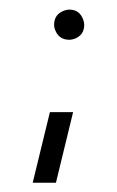

<svg xmlns="http://www.w3.org/2000/svg" viewBox="-20 -362 246 404"><path d="M48.8 22.5 85 -126H133.8L97.7 22.5ZM93.8 -309.6Q93.8 -332 115.2 -339.8Q121.1 -341.8 126 -341.8Q147.5 -341.8 155.3 -320.3Q157.2 -314.5 157.2 -309.6Q157.2 -288.1 136.7 -280.3Q130.9 -278.3 126 -278.3Q103.5 -278.3 95.7 -299.8Q93.8 -304.7 93.8 -309.6Z"/></svg>

Font: Post No Bills Colombo
Style: Regular
Weight: 400
Designer: Kosala Senevirathne, Siva Puranthara, Lasantha Premarathna, Tharique Azeez
Foundry: Mooniak
Version: Version 1.220 ; ttfautohint (v1.6)